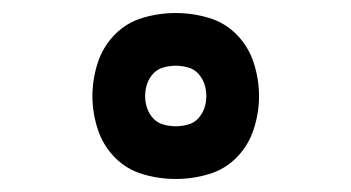

<svg xmlns="http://www.w3.org/2000/svg" viewBox="-20 -802 540 295"><path d="M250 -527Q224 -527 199 -534.5Q174 -542 156 -560.5Q138 -579 130 -604Q122 -629 122 -654Q122 -680 130 -705Q138 -730 156 -748.5Q174 -767 199 -774.5Q224 -782 250 -782Q276 -782 301 -774.5Q326 -767 344 -748.5Q362 -730 370 -705Q378 -680 378 -654Q378 -629 370 -604Q362 -579 344 -560.5Q326 -542 301 -534.5Q276 -527 250 -527ZM250 -608Q259 -608 268.5 -610.5Q278 -613 284.5 -620Q291 -627 294 -636Q297 -645 297 -654Q297 -664 294 -673Q291 -682 284.5 -689Q278 -696 268.5 -698.5Q259 -701 250 -701Q241 -701 231.5 -698.5Q222 -696 215.5 -689Q209 -682 206 -673Q203 -664 203 -654Q203 -645 206 -636Q209 -627 215.5 -620Q222 -613 231.5 -610.5Q241 -608 250 -608Z"/></svg>

Font: Iosevka Curly Extrabold
Style: Regular
Weight: 800
Monospace: yes
Designer: Belleve Invis
Foundry: Belleve Invis
Version: Version 22.1.2; ttfautohint (v1.8.4)